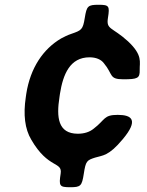

<svg xmlns="http://www.w3.org/2000/svg" viewBox="-20 -664 615 804"><path d="M229 -257 231 -271C244 -353 273 -424 355 -424C382 -424 404 -415 416 -398C454 -352 436 -332 496 -332C556 -332 566 -336 565 -371C564 -404 579 -432 516 -491C449 -552 424 -539 432 -589C440 -639 437 -644 393 -644C348 -644 343 -639 335 -589C327 -539 321 -537 278 -522C263 -517 249 -510 236 -503C161 -459 107 -380 90 -271L88 -257C77 -184 84 -124 111 -79C182 44 242 11 234 63C226 115 229 120 274 120C318 120 323 115 331 63C339 10 344 7 378 -4C410 -14 434 -9 494 -81C561 -161 533 -183 473 -183C413 -183 422 -163 372 -125C355 -111 332 -104 306 -104C222 -104 216 -174 229 -257Z"/></svg>

Font: Asimov Print
Style: AIt
Weight: 500
Designer: Google
Version: Version 2.000980: 2014